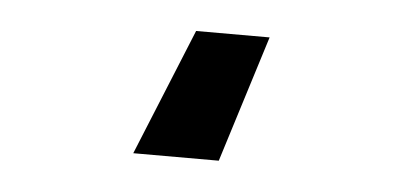

<svg xmlns="http://www.w3.org/2000/svg" viewBox="-28 -56 556 255"><g transform="rotate(5 250.0 71.5)"><path d="M225 -13H323L270 156H156Z"/></g></svg>

Font: D-DIN
Style: DIN-Bold
Weight: 700
Designer: Charles Nix
Foundry: Datto Inc.
Version: Version 1.00